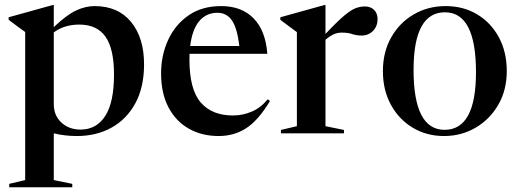

<svg xmlns="http://www.w3.org/2000/svg" viewBox="-20 -548 2136 789"><path d="M277 207.5V221.5H18V207.5L83.5 192V-416.5Q74 -423.5 58.5 -434.5Q43 -445.5 15.5 -466.5V-477L197 -527.5H201V-436.5Q254 -487 292.8 -505Q331.5 -523 368.5 -523Q465 -523 518.5 -458Q572 -393 572 -283.5Q572 -190 536.5 -124.2Q501 -58.5 438.8 -23.8Q376.5 11 296 11Q246.5 11 201 0V192ZM448.5 -242Q448.5 -347.5 413.5 -397.2Q378.5 -447 306 -447Q276.5 -447 250.5 -439.5Q224.5 -432 201 -415V-120Q201 -73.5 232.2 -44.5Q263.5 -15.5 311 -15.5Q376.5 -15.5 412.5 -71.5Q448.5 -127.5 448.5 -242Z M889 -523Q973 -523 1022.2 -472.5Q1071.5 -422 1078.5 -327H759Q758.5 -315.5 758.5 -303Q758.5 -180.5 804.8 -127Q851 -73.5 937 -73.5Q978 -73.5 1015 -89.5Q1052 -105.5 1080 -140L1089.5 -133Q1041 -52.5 991.2 -20.8Q941.5 11 878.5 11Q810 11 756.8 -18.8Q703.5 -48.5 672.8 -106Q642 -163.5 642 -246.5Q642 -321 671 -384Q700 -447 755 -485Q810 -523 889 -523ZM873.5 -495.5Q828 -495.5 799 -461.5Q770 -427.5 761.5 -359H963.5Q955 -431.5 933.5 -463.5Q912 -495.5 873.5 -495.5Z M1479.5 -521.5Q1503 -521.5 1517.2 -507.5Q1531.5 -493.5 1531.5 -469.5Q1531.5 -440 1512.8 -421Q1494 -402 1466.5 -402Q1445 -402 1427.2 -408Q1409.5 -414 1384.5 -414Q1365.5 -414 1349.5 -406.2Q1333.5 -398.5 1317.5 -385V-29.5L1393.5 -14V0H1134.5V-14L1200 -29.5V-416Q1190.5 -423.5 1175 -434.5Q1159.5 -445.5 1132 -466.5V-477L1313.5 -527.5H1317.5V-408.5Q1366 -460 1394.8 -484Q1423.5 -508 1442.5 -514.8Q1461.5 -521.5 1479.5 -521.5Z M1804.5 11Q1733.5 11 1676.5 -23Q1619.5 -57 1586.5 -117.2Q1553.5 -177.5 1553.5 -256Q1553.5 -334.5 1587.8 -394.8Q1622 -455 1680.5 -489Q1739 -523 1811.5 -523Q1884 -523 1940.8 -489Q1997.5 -455 2030 -394.8Q2062.5 -334.5 2062.5 -256Q2062.5 -177.5 2027.5 -117.2Q1992.5 -57 1934 -23Q1875.5 11 1804.5 11ZM1807 -14.5Q1936 -14.5 1936 -251.5Q1936 -497.5 1808.5 -497.5Q1679.5 -497.5 1679.5 -260.5Q1679.5 -14.5 1807 -14.5Z"/></svg>

Font: Newsreader 72pt Medium
Style: Regular
Weight: 500
Designer: Hugues Gentile
Foundry: Production Type
Version: Version 1.003; ttfautohint (v1.8.3)